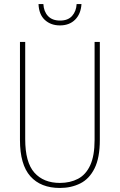

<svg xmlns="http://www.w3.org/2000/svg" viewBox="-20 -1015 594 952"><path d="M475 -321Q475 -233 449 -180.5Q423 -128 378 -105.5Q333 -83 277 -83Q182 -83 130.5 -141Q79 -199 79 -321V-807H105V-325Q105 -210 150.5 -159Q196 -108 277 -108Q328 -108 367 -128.5Q406 -149 427.5 -196Q449 -243 449 -321V-807H475ZM384 -995Q381 -946 352.5 -917.5Q324 -889 277 -889Q232 -889 202.5 -916Q173 -943 171 -995H195Q197 -958 218 -935.5Q239 -913 278 -913Q317 -913 337.5 -936Q358 -959 360 -995Z"/></svg>

Font: Noto Sans Telugu UI Condensed Thin
Style: Regular
Weight: 100
Width: 3
Designer: Jelle Bosma - Monotype Design Team
Foundry: Monotype Imaging Inc.
Version: Version 2.005; ttfautohint (v1.8.4.7-5d5b)